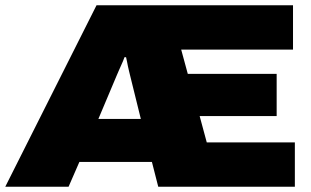

<svg xmlns="http://www.w3.org/2000/svg" viewBox="-25 -708 1181 728"><path d="M-5 0 341 -688H1086V-520H662L687 -428H1024V-268H732L759 -168H1093V0H575L551 -94H276L235 0ZM348 -257H509L468 -423Q466 -431 464 -439.5Q462 -448 460 -457Q458 -466 456.5 -475Q455 -484 453 -491H447Q445 -485 441.5 -476.5Q438 -468 434 -459.5Q430 -451 426 -441.5Q422 -432 418 -423Z"/></svg>

Font: Archivo SemiExpanded Black
Style: Regular
Weight: 900
Width: 6
Designer: Hector Gatti
Foundry: Omnibus-Type
Version: Version 2.001